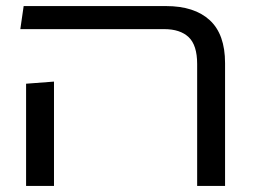

<svg xmlns="http://www.w3.org/2000/svg" viewBox="-20 -613 839 633"><path d="M630 0V-402Q630 -464 602 -490.5Q574 -517 521 -517H47L58 -593H527Q621 -593 671.5 -546.5Q722 -500 722 -405V0ZM66 0V-337L158 -344V0Z"/></svg>

Font: Noto Sans Hebrew Thin
Style: Regular
Weight: 400
Version: Version 3.001